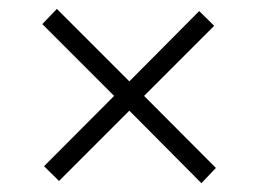

<svg xmlns="http://www.w3.org/2000/svg" viewBox="-20 -521 581 432"><path d="M112.8 -113.8 79.1 -147 236.8 -305.2 75.2 -466.8 107.9 -501 271 -337.9 428.2 -496.1 461.9 -462.9 304.2 -305.2 465.8 -143.1 433.1 -108.9 271 -272Z"/></svg>

Font: Acari Sans Light
Style: Regular
Weight: 300
Designer: Alfredo Marco Pradil and Stefan Peev
Foundry: Hanken Design Co.
Version: Version 1.045;January 11, 2019;FontCreator 11.5.0.2425 64-bi